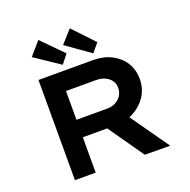

<svg xmlns="http://www.w3.org/2000/svg" viewBox="-160 -1104 1248 1260"><g transform="rotate(-20 464.0 -473.5)"><path d="M151 0V-700H531Q605 -700 660.5 -671.5Q716 -643 747 -593.5Q778 -544 778 -479Q778 -413 744.5 -361Q711 -309 654 -278Q597 -247 527 -247H296V0ZM639 0 418 -316 575 -341 816 1ZM296 -369H513Q544 -369 569.5 -382.5Q595 -396 610 -419.5Q625 -443 625 -472Q625 -502 609.5 -524Q594 -546 566.5 -558Q539 -570 507 -570H296ZM549 -741 381 -860 460 -948 599 -801ZM335 -739 161 -856 240 -947 384 -801Z"/></g></svg>

Font: Lexend Peta SemiBold
Style: Regular
Weight: 600
Designer: Bonnie Shaver-Troup, Thomas Jockin
Foundry: Lexend
Version: Version 1.007